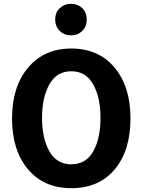

<svg xmlns="http://www.w3.org/2000/svg" viewBox="-20 -965 823 1005"><path d="M663 -345Q663 -177 580.5 -78.5Q498 20 353 20Q210 20 126.5 -79Q43 -178 43 -345Q43 -511 127 -611Q211 -711 353 -711Q496 -711 579.5 -611.5Q663 -512 663 -345ZM353 -105Q430 -105 468 -172.5Q506 -240 506 -348Q506 -456 467.5 -524Q429 -592 353 -592Q277 -592 238.5 -523.5Q200 -455 200 -348Q200 -241 238.5 -173Q277 -105 353 -105ZM410.5 -803Q387 -780 352 -780Q317 -780 293 -803Q269 -826 269 -863Q269 -900 293 -922.5Q317 -945 352 -945Q387 -945 410.5 -922.5Q434 -900 434 -863Q434 -826 410.5 -803Z"/></svg>

Font: Repo
Style: Bold
Weight: 700
Designer: Stefan Peev
Foundry: Context Ltd
Version: Version 001.000